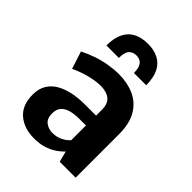

<svg xmlns="http://www.w3.org/2000/svg" viewBox="-216 -871 995 995"><g transform="rotate(45 281.0 -373.5)"><path d="M209 8.8Q136.2 8.8 90.1 -30.5Q43.9 -69.8 43.9 -147.5Q43.9 -191.4 63 -221.4Q82 -251.5 114.3 -269Q146.5 -286.6 187 -294.4Q227.5 -302.2 270 -302.2H353.5V-343.8Q353.5 -389.6 329.1 -409.2Q304.7 -428.7 261.7 -428.7Q226.1 -428.7 181.4 -417.2Q136.7 -405.8 94.2 -385.7L63 -481.9Q98.6 -500 136.2 -512.7Q173.8 -525.4 211.9 -531.7Q250 -538.1 286.1 -538.1Q348.6 -538.1 398.2 -515.9Q447.8 -493.7 476.8 -445.1Q505.9 -396.5 505.9 -316.9V0H389.2L374 -59.6Q355.5 -40 332 -24.7Q308.6 -9.3 278.3 -0.2Q248 8.8 209 8.8ZM256.8 -78.6Q289.1 -78.6 313.7 -91.6Q338.4 -104.5 352.5 -121.1V-229H304.7Q269.5 -229 242.2 -221.7Q214.8 -214.4 199.5 -197Q184.1 -179.7 184.1 -149.4Q184.1 -111.3 206.1 -95Q228 -78.6 256.8 -78.6ZM134.3 -597.2Q134.3 -652.3 151.9 -687.5Q169.4 -722.7 202.4 -739.3Q235.4 -755.9 280.3 -755.9Q325.2 -755.9 357.9 -739.3Q390.6 -722.7 408.2 -687.5Q425.8 -652.3 425.8 -597.2H335.9Q335.9 -625.5 328.6 -641.6Q321.3 -657.7 308.8 -664.3Q296.4 -670.9 280.3 -670.9Q256.8 -670.9 241.2 -655.3Q225.6 -639.6 225.6 -597.2Z"/></g></svg>

Font: Comme
Style: Bold
Weight: 700
Version: Version 1.000;gftools[0.9.27]